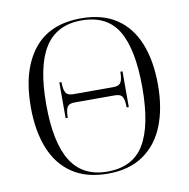

<svg xmlns="http://www.w3.org/2000/svg" viewBox="-82 -805 880 895"><g transform="rotate(-10 358.5 -357.5)"><path d="M358 10Q257 10 190 -35Q123 -80 90 -162.5Q57 -245 57 -359Q57 -529 132.5 -627Q208 -725 359 -725Q460 -725 526.5 -680.5Q593 -636 626 -553.5Q659 -471 659 -358Q659 -247 626 -164.5Q593 -82 526 -36Q459 10 358 10ZM358 0Q478 0 531.5 -89Q585 -178 585 -358Q585 -539 532.5 -627Q480 -715 359 -715Q242 -715 186 -627Q130 -539 130 -358Q130 -177 185.5 -88.5Q241 0 358 0ZM208 -279V-448H218L219 -429Q221 -405 230 -394Q239 -383 263 -383H452Q476 -383 485 -394Q494 -405 496 -429L497 -448H507V-279H497L496 -298Q494 -323 485 -333.5Q476 -344 452 -344H263Q239 -344 230 -333.5Q221 -323 219 -298L218 -279Z"/></g></svg>

Font: Noto Serif Display Light
Style: Regular
Weight: 300
Designer: Monotype Design Team
Foundry: Monotype Imaging Inc.
Version: Version 2.009